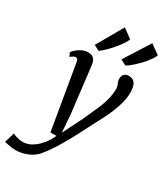

<svg xmlns="http://www.w3.org/2000/svg" viewBox="-320 -941 1115 1292"><g transform="rotate(30 237.5 -294.5)"><path d="M-38.6 155.3Q-35.2 156.7 -28.3 160.2Q-21.5 163.6 -11.2 166.7Q-1 169.9 12.9 172.6Q26.9 175.3 44.4 175.3Q60.1 175.3 81.8 168.2Q103.5 161.1 127 143.8Q150.4 126.5 174.1 97.9Q197.8 69.3 217.8 26.4H170.9L86.9 -470.2Q84.5 -485.8 79.6 -491.7Q74.7 -497.6 67.4 -497.6Q64.5 -497.6 61.3 -497.1Q58.1 -496.6 53.7 -494.9Q49.3 -493.2 43 -489Q36.6 -484.9 27.8 -477.5L13.7 -506.8Q16.6 -511.2 26.4 -521.5Q36.1 -531.7 50.5 -542Q64.9 -552.2 82.8 -560.1Q100.6 -567.9 120.1 -567.9Q138.2 -567.9 150.1 -563.2Q162.1 -558.6 169.4 -549.8Q176.8 -541 180.4 -528.6Q184.1 -516.1 186 -501Q186 -500 188 -484.4Q189.9 -468.8 192.9 -443.6Q195.8 -418.5 199.7 -386.7Q203.6 -355 207.3 -321.8Q210.9 -288.6 214.8 -256.8Q218.8 -225.1 221.7 -200.2Q224.6 -175.3 226.6 -159.7Q228.5 -144 228.5 -143.1L238.3 -10.3L314 -161.6Q329.6 -198.7 346.2 -233.2Q362.8 -267.6 376.5 -302.5Q390.1 -337.4 398.9 -374Q407.7 -410.6 407.7 -453.1Q407.7 -461.4 405 -469Q402.3 -476.6 399.4 -484.1Q396.5 -491.7 393.8 -499.8Q391.1 -507.8 391.1 -516.6Q391.1 -543.9 404.8 -555.7Q418.5 -567.4 439.5 -567.4Q472.7 -567.4 487.8 -543.5Q502.9 -519.5 502.9 -474.1Q502.9 -433.1 491.7 -391.6Q480.5 -350.1 463.6 -309.8Q446.8 -269.5 426.5 -231.4Q406.2 -193.4 388.7 -158.7Q354 -89.4 325.9 -37.1Q297.9 15.1 274.7 53.7Q251.5 92.3 233.2 119.1Q214.8 146 199.7 164.1Q189.9 178.2 174.1 192.9Q158.2 207.5 136.2 219.5Q114.3 231.4 85.9 239.3Q57.6 247.1 23.4 247.1Q15.1 247.1 3.4 245.8Q-8.3 244.6 -20.3 242.4Q-32.2 240.2 -43.2 238Q-54.2 235.8 -61.5 233.4L-38.6 155.3ZM338.9 -637.7 464.4 -836.4 537.6 -783.7Q533.2 -771 522.7 -754.9Q512.2 -738.8 498.3 -721.4Q484.4 -704.1 468 -687.3Q451.7 -670.4 435.8 -656Q419.9 -641.6 405.8 -630.9Q391.6 -620.1 382.3 -615.7ZM134.8 -632.8 251 -836.4 322.3 -784.2Q318.4 -772 308.8 -756.1Q299.3 -740.2 286.6 -723.4Q273.9 -706.5 259 -689.2Q244.1 -671.9 229.2 -656.7Q214.4 -641.6 200.4 -629.4Q186.5 -617.2 176.3 -610.8Z"/></g></svg>

Font: Merriweather
Style: Italic
Weight: 400
Italic angle: -7°
Designer: Eben Sorkin ( eben@eyebytes.com )
Foundry: Eben Sorkin ( eben@eyebytes.com )
Version: Version 1.005; ttfautohint (v0.97) -l 13 -r 13 -G 200 -x 24 